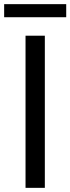

<svg xmlns="http://www.w3.org/2000/svg" viewBox="-23 -905 339 925"><path d="M100 0V-733H193V0ZM-3 -822V-885H296V-822Z"/></svg>

Font: Noto Sans CJK KR Regular (TTF)
Style: Regular
Weight: 400
Designer: Ryoko NISHIZUKA 西塚涼子 (kana & ideographs); Paul D. Hunt (Latin, Greek & Cyrillic); Wenlong ZHANG 张文龙 (bopomofo); Sandoll 
Foundry: Adobe Systems Incorporated
Version: Version 1.004;PS 1.004;hotconv 1.0.82;makeotf.lib2.5.63406